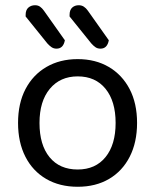

<svg xmlns="http://www.w3.org/2000/svg" viewBox="-20 -701 593 734"><path d="M504 -231Q504 -157 476 -102Q448 -47 397 -17Q346 13 277 13Q208 13 156.5 -17Q105 -47 77 -102Q49 -157 49 -231Q49 -306 77.5 -360.5Q106 -415 157.5 -445Q209 -475 277 -475Q345 -475 396 -445Q447 -415 475.5 -360.5Q504 -306 504 -231ZM277 -409Q210 -409 170.5 -361.5Q131 -314 131 -231Q131 -147 169.5 -100Q208 -53 277 -53Q345 -53 383.5 -100.5Q422 -148 422 -231Q422 -314 383.5 -361.5Q345 -409 277 -409ZM161 -535 78 -638V-644Q78 -663 88.5 -672Q99 -681 114 -681Q125 -681 133 -675.5Q141 -670 148 -660L228 -547Q225 -531 217 -523Q209 -515 196 -515Q185 -515 176.5 -521Q168 -527 161 -535ZM329 -535 246 -638V-644Q246 -663 256 -672Q266 -681 281 -681Q292 -681 300.5 -675.5Q309 -670 316 -660L396 -547Q393 -531 385 -523Q377 -515 364 -515Q353 -515 345 -520.5Q337 -526 329 -535Z"/></svg>

Font: Baloo Bhaijaan 2
Style: Regular
Weight: 400
Designer: Sanskriti Dholi, Noopur Datye and Ek Type
Foundry: Ek Type
Version: Version 1.701